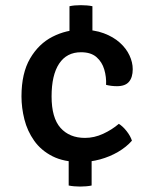

<svg xmlns="http://www.w3.org/2000/svg" viewBox="-20 -678 580 724"><path d="M282 25.5Q272 25.5 260 24.5Q248 23.5 239 21.5V-123.5H325.5V21.5Q317 23.5 304.8 24.5Q292.5 25.5 282 25.5ZM242 -504.5V-654.5Q260 -658.5 285 -658.5Q296.5 -658.5 308.2 -657.5Q320 -656.5 328.5 -654.5V-504.5ZM284.5 -67Q220.5 -67 177.5 -89Q134.5 -111 108.8 -147.5Q83 -184 72 -227.8Q61 -271.5 61 -314.5Q61 -402 93.5 -457.5Q126 -513 178 -539.5Q230 -566 288 -566Q335.5 -566 371.5 -552.5Q407.5 -539 431.8 -517.2Q456 -495.5 468.2 -469.2Q480.5 -443 480.5 -417Q480.5 -386.5 466.5 -369.8Q452.5 -353 421 -353Q411 -353 400.5 -354.2Q390 -355.5 380 -358Q381.5 -387.5 373.2 -415.8Q365 -444 344 -462.5Q323 -481 285.5 -481Q231.5 -481 203 -438Q174.5 -395 174.5 -314.5Q174.5 -233.5 208.2 -195.8Q242 -158 300.5 -158Q335.5 -158 369 -173.5Q402.5 -189 428 -211Q443 -202 457.5 -183.5Q472 -165 477.5 -147.5Q456.5 -123.5 425.2 -105.2Q394 -87 357.5 -77Q321 -67 284.5 -67Z"/></svg>

Font: Signika Negative Medium
Style: Regular
Weight: 500
Designer: Anna Giedry
Foundry: Anna Giedry
Version: Version 2.001